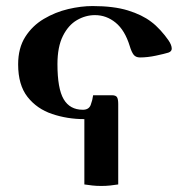

<svg xmlns="http://www.w3.org/2000/svg" viewBox="-20 -497 611 635"><path d="M40 -284Q40 -338 63.5 -375Q87 -412 125 -434.5Q163 -457 205.5 -467Q248 -477 286 -477Q356 -477 403 -462.5Q450 -448 480 -425Q495 -414 510.5 -397Q526 -380 537 -364Q548 -348 548 -336Q548 -327 537 -323Q524 -319 496 -313Q468 -307 443 -307Q429 -307 422 -316Q415 -325 409 -345Q393 -397 362.5 -422Q332 -447 294 -447Q263 -447 234.5 -430.5Q206 -414 188 -378Q170 -342 170 -285Q170 -204 190.5 -169Q211 -134 254 -134Q274 -134 280 -150Q286 -166 288 -182H350Q363 -182 367 -175.5Q371 -169 371 -153V113Q358 115 344.5 116.5Q331 118 315 118Q299 118 285.5 116.5Q272 115 259 113V-103Q203 -103 152.5 -120Q102 -137 71 -176.5Q40 -216 40 -284Z"/></svg>

Font: Monomakh
Style: Regular
Weight: 400
Version: Version 1.200; ttfautohint (v1.8.4.7-5d5b)